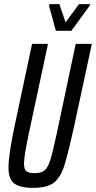

<svg xmlns="http://www.w3.org/2000/svg" viewBox="-20 -900 464 928"><path d="M21 -89Q21 -152 52 -298L135 -688H212L120 -258Q96 -146 96 -110Q96 -82 107.5 -72.5Q119 -63 147 -63Q180 -63 196 -77Q212 -91 223.5 -127.5Q235 -164 255 -258L346 -688H424L340 -298Q309 -156 290.5 -98.5Q272 -41 239.5 -16.5Q207 8 140 8Q75 8 48 -14Q21 -36 21 -89ZM250 -751 217 -872 219 -880H267L297 -792L362 -880H416L413 -872L325 -751Z"/></svg>

Font: Saira Ultra Condensed Medium
Style: Italic
Weight: 500
Width: 1
Italic angle: -12°
Designer: Hector Gatti with collaboration of the Omnibus-Type team
Foundry: Omnibus-Type
Version: Version 1.001; ttfautohint (v1.8)